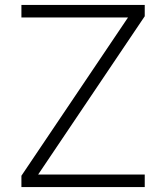

<svg xmlns="http://www.w3.org/2000/svg" viewBox="-20 -760 673 780"><path d="M67 0V-46L500 -689H67V-740H568V-694L135 -51H568V0Z"/></svg>

Font: Be Vietnam Pro ExtraLight
Style: Regular
Weight: 200
Designer: Lam Bao, Tony Le, Vietanh Nguyen
Foundry: Yellow Type Foundry
Version: Version 1.002; ttfautohint (v1.8.3)